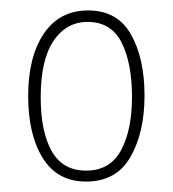

<svg xmlns="http://www.w3.org/2000/svg" viewBox="-20 -744 331 368"><path d="M257 -561Q257 -490 230 -443Q203 -396 145 -396Q90 -396 62 -441Q34 -486 34 -560Q34 -635 64 -679.5Q94 -724 149 -724Q205 -724 231 -678Q257 -632 257 -561ZM58 -558Q58 -492 79 -454.5Q100 -417 145 -417Q191 -417 212 -456Q233 -495 233 -558Q233 -623 213 -662.5Q193 -702 148 -702Q107 -702 82.5 -665.5Q58 -629 58 -558Z"/></svg>

Font: Noto Sans Lao ExtraCondensed Thin
Style: Regular
Weight: 100
Width: 2
Designer: Monotype Design Team
Foundry: Monotype Imaging Inc.
Version: Version 2.003; ttfautohint (v1.8.4.7-5d5b)